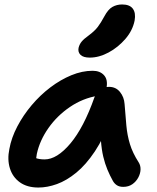

<svg xmlns="http://www.w3.org/2000/svg" viewBox="-20 -830 701 860"><path d="M152 10Q102 10 69.5 -13Q37 -36 24.5 -75.5Q12 -115 22 -163Q31 -213 57.5 -263.5Q84 -314 122 -359Q160 -404 205.5 -438.5Q251 -473 299.5 -493Q348 -513 395 -513Q428 -513 446 -493Q464 -473 457 -436Q454 -421 443.5 -412.5Q433 -404 418 -401Q351 -390 293.5 -351Q236 -312 197 -256.5Q158 -201 145 -141Q141 -120 141 -102.5Q141 -85 147 -58L102 -149Q122 -130 138 -123Q154 -116 180 -116Q235 -116 295 -187Q355 -258 403 -394Q411 -416 429 -428.5Q447 -441 468 -441Q499 -441 517.5 -418Q536 -395 538 -364Q542 -311 546 -267.5Q550 -224 562 -184.5Q574 -145 601 -103Q610 -89 609.5 -71Q609 -53 599.5 -35Q590 -17 573 -5Q556 7 532 7Q515 7 504 0Q493 -7 486 -19Q472 -44 461 -70.5Q450 -97 442.5 -128.5Q435 -160 432 -201.5Q429 -243 430 -298L478 -301Q445 -212 405 -152Q365 -92 321.5 -56.5Q278 -21 235 -5.5Q192 10 152 10ZM382 -572Q353 -572 340.5 -584.5Q328 -597 332 -616Q336 -632 346 -644Q356 -656 377 -671Q404 -691 418 -709.5Q432 -728 447 -756Q464 -788 483.5 -799Q503 -810 527 -810Q561 -810 575 -791Q589 -772 583 -738Q574 -693 541.5 -655.5Q509 -618 466.5 -595Q424 -572 382 -572Z"/></svg>

Font: Shantell Sans Light SemiBold
Style: Italic
Weight: 600
Italic angle: -11°
Version: Version 1.011;[c5ecc13dd]